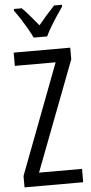

<svg xmlns="http://www.w3.org/2000/svg" viewBox="-62 -978 481 1014"><g transform="rotate(-5 178.5 -471.5)"><path d="M336.9 0H25.9V-60.5L247.1 -643.6H30.8V-713.9H330.6V-652.3L108.9 -70.8H336.9ZM143.1 -783.7Q132.3 -806.2 117.4 -832.3Q102.5 -858.4 85.7 -884.8Q68.8 -911.1 51.8 -933.6V-943.4H93.8Q112.3 -925.3 134.8 -898.7Q157.2 -872.1 179.2 -845.7Q204.1 -876 221.9 -896.2Q239.7 -916.5 265.1 -943.4H306.6V-933.6Q292 -913.1 274.7 -887Q257.3 -860.8 241.2 -833.7Q225.1 -806.6 214.4 -783.7Z"/></g></svg>

Font: Open Sans Condensed
Style: Regular
Weight: 400
Width: 3
Designer: Monotype Design Team
Foundry: Monotype Imaging Inc.
Version: Version 3.000